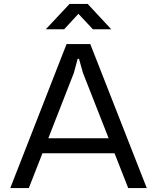

<svg xmlns="http://www.w3.org/2000/svg" viewBox="-20 -952 796 972"><path d="M32 0 317 -729H437L723 0H629L400 -583L380 -654H373L354 -583L126 0ZM180 -176 210 -252H544L575 -176ZM212 -804 332 -932H424L543 -804H450L377 -882L305 -804Z"/></svg>

Font: Hubot Sans Condensed ExtraLight
Style: Regular
Weight: 400
Version: Version 2.000